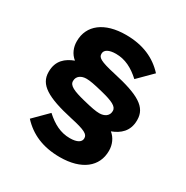

<svg xmlns="http://www.w3.org/2000/svg" viewBox="-165 -847 962 994"><g transform="rotate(30 316.0 -350.0)"><path d="M325 10C455 10 530 -51 530 -145V-147C530 -182 515 -217 488 -238C536 -256 577 -289 577 -355V-357C577 -434 513 -471 355 -506C260 -527 245 -540 245 -561V-563C245 -585 269 -599 311 -599C366 -599 412 -575 458 -533L540 -615C484 -676 409 -710 307 -710C179 -710 102 -650 102 -555V-553C102 -519 115 -485 144 -462C96 -444 55 -412 55 -345V-343C55 -268 119 -229 277 -194C365 -175 387 -162 387 -139V-137C387 -116 366 -101 321 -101C266 -101 220 -125 174 -167L92 -85C148 -24 223 10 325 10ZM389 -289C368 -289 341 -294 289 -307C220 -324 188 -339 188 -365V-367C188 -395 212 -411 243 -411C264 -411 291 -406 343 -393C412 -376 444 -361 444 -335V-333C444 -305 420 -289 389 -289Z"/></g></svg>

Font: Mission
Style: Bold
Weight: 700
Version: Version 1.000;FEAKit 1.0